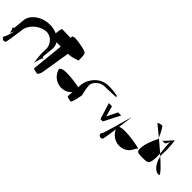

<svg xmlns="http://www.w3.org/2000/svg" viewBox="236 -2561 4593 4593"><g transform="rotate(45 2532.5 -265.0)"><path d="M214 -498C218.1 -544.5 6.9 259 -16.1 259C-41.3 281.2 -41.1 321 -12.2 345C16.7 369 60.9 369.5 86.1 347C109.1 347 211.5 -474 214 -498Z M969.1 -42C969.1 -42 974.4 -82.8 999 -325C1018.4 -516.8 826.9 -693.9 549.7 -693.9C272.5 -693.9 46 -516.8 26.6 -325C1.9 -82.8 -1.1 -42 -1.1 -42C-3.4 -19.5 -69.6 0 -38.3 0C-6.9 0 4.7 124 7 101.5C-1.8 187.5 61.3 -15.7 174.3 -183C223.8 -350.3 408.2 -505.2 604.7 -516.7C783.1 -516.7 911.8 -354.3 894.8 -187C877.8 -19.7 923.6 218 923.6 218C921.3 240.5 969.9 0 1001.3 0C1032.6 0 966.9 -19.5 969.1 -42Z M831.2 -824.1C825.8 -824.9 805.5 -787.8 798.8 -722C795.7 -690.6 792.4 -658.3 789.2 -627C786 -595.6 738.4 -658.3 735.2 -627C732 -595.6 742.2 -503.9 764.7 -503.9C764.8 -503.8 952.3 -503.8 1100.5 -503.8C1079.7 -299.7 1017.9 310 1017.9 310C1015.7 332.2 1126.4 352 1157.7 352C1189.1 352 1223.6 250.5 1225.9 228L1344.3 -503.8C1492.6 -503.9 1633 -571.4 1633 -571.4C1655.2 -571.4 1633.5 -595.6 1636.7 -627C1639.9 -658.3 1634.2 -794.6 1611.7 -794.6C1616.3 -840.1 1287.5 -892.6 1217 -892.6C1181.4 -894.5 1150.1 -884.5 1130 -876.5C1122.8 -876.5 1121.6 -819.5 1115.1 -817.6C1119.4 -819.6 813.1 -822.6 831.2 -824.1Z M2169.5 -87.2C2187.1 -102.9 1361 -266 1460.8 -56.2C1549.7 177.1 1819 250 1999.7 128.6C2114.4 46 2072.6 28 2169.5 -87.2Z M2285.1 -42C2285 -42 2217.9 -257.1 2236 -435.4C2254.1 -613.8 2204.2 -122.1 2222.3 -300.4C2239.7 -472.3 2391.3 -572 2512.5 -572C2650.3 -572 2873 -585.9 2873 -585.9C2895.5 -585.9 2872.8 -535.1 2876 -566.5C2879.2 -597.8 2883.5 -606.1 2894 -606.1C2944.5 -606.1 2813.9 -651.7 2571.6 -651.7C2329.4 -651.7 2130.1 -455.6 2090 -215.9C2090 -215.9 2059.5 214.5 2059.4 214.5C2057.2 237 2167.8 256.5 2199.2 256.5C2230.5 256.5 2282.7 -19.5 2285.1 -42Z M3077.8 51C3076.6 51 3001.4 51 3000.2 51C3000.2 51 2870.3 -361.5 2869.1 -361.5C2869.1 -361.5 2976.3 -361.5 2975.1 -361.5C2975.1 -361.5 3052.7 -90.5 3051.5 -90.5C3051.5 -90.5 3184.3 -361.5 3183.1 -361.5C3183.1 -361.5 3290.3 -361.5 3289.1 -361.5Z M3494 -498C3498.1 -544.5 3286.9 259 3263.9 259C3238.7 281.2 3238.9 321 3267.8 345C3296.7 369 3340.9 369.5 3366.1 347C3389.1 347 3491.5 -474 3494 -498Z M4133.5 -87.2C4151.1 -102.9 3325 -266 3424.8 -56.2C3513.7 177.1 3783 250 3963.7 128.6C4078.4 46 4036.6 28 4133.5 -87.2Z M4030.7 -843.9C4030.7 -843.9 5099.8 8.8 4921.5 8.8C4743.1 8.8 4619.9 -271.6 4636.9 -438.9C4653.9 -606.2 4618.1 -843.9 4618.1 -843.9C4620.4 -866.4 4434.6 -629.4 4403.2 -629.4C4403.1 -629.4 4504.9 -629.4 4504.7 -629.4C4504.5 -629.4 4580.9 -767.9 4580.7 -767.9C4549.3 -767.9 4570.6 -609.9 4568.3 -587.4C4568.3 -587.4 4605.2 -349.7 4588.2 -182.4C4571.2 -15.1 4539.1 -5.7 4360.7 -5.7C4182.4 -5.7 4153.2 -15.1 4170.2 -182.4C4187.1 -349.7 4313.3 -587.4 4313.3 -587.4C4315.6 -609.9 4181.9 -885.9 4150.6 -885.9C4119.2 -885.9 4033 -866.4 4030.7 -843.9Z"/></g></svg>

Font: AnarchicType
Style: Slant
Weight: 400
Version: Version Something